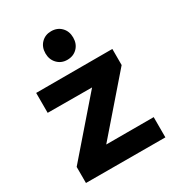

<svg xmlns="http://www.w3.org/2000/svg" viewBox="-185 -889 918 1002"><g transform="rotate(-30 274.0 -388.0)"><path d="M48 -537H507V-440L230 -121H516V1L38 0V-97L315 -416L48 -417ZM360 -691Q360 -653 336.5 -629Q313 -605 276 -605Q240 -605 216.5 -629.5Q193 -654 193 -691Q193 -729 216.5 -753Q240 -777 276 -777Q313 -777 336.5 -753Q360 -729 360 -691Z"/></g></svg>

Font: Montserrat SemiBold
Style: Regular
Weight: 600
Designer: Julieta Ulanovsky
Foundry: Julieta Ulanovsky
Version: Version 6.001